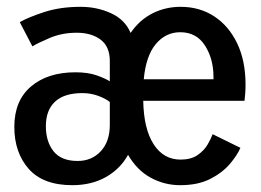

<svg xmlns="http://www.w3.org/2000/svg" viewBox="-20 -532 765 563"><path d="M192 11Q106.5 11 64.2 -36.8Q22 -84.5 22 -160Q22 -237 71 -278.5Q120 -320 201 -320Q238.5 -320 264.2 -310.8Q290 -301.5 302 -293.5V-353Q302 -395.5 275 -415.8Q248 -436 205 -436Q162 -436 126 -420.8Q90 -405.5 75 -396L38 -467Q62 -481 109.2 -496.5Q156.5 -512 216.5 -512Q264.5 -512 305.5 -493.2Q346.5 -474.5 363 -435.5Q389.5 -474 427.5 -493Q465.5 -512 509.5 -512Q565.5 -512 608.2 -484Q651 -456 675.5 -404.8Q700 -353.5 700 -284Q700 -269.5 699 -257.2Q698 -245 697 -236.5H400Q401.5 -154 430.5 -109Q459.5 -64 509.5 -64Q540 -64 559.2 -77.2Q578.5 -90.5 588.8 -108.2Q599 -126 603.5 -138.5L685 -98.5Q675.5 -76.5 653.8 -51Q632 -25.5 596.2 -7.2Q560.5 11 508.5 11Q462 11 421.8 -11Q381.5 -33 355.5 -78Q333 -37 290.8 -13Q248.5 11 192 11ZM401.5 -299.5H606V-306.5Q606 -359.5 581 -398.5Q556 -437.5 508.5 -437.5Q466 -437.5 437 -403Q408 -368.5 401.5 -299.5ZM207.5 -60Q249 -60 275.5 -88.5Q302 -117 302 -166V-233Q289.5 -243 267.8 -251Q246 -259 221.5 -259Q168.5 -259 141.5 -234Q114.5 -209 114.5 -162Q114.5 -116.5 137.2 -88.2Q160 -60 207.5 -60Z"/></svg>

Font: Trispace SemiCondensed
Style: Regular
Weight: 400
Width: 4
Designer: Tyler Finck
Foundry: Etcetera Type Company
Version: Version 1.210; ttfautohint (v1.8.3)